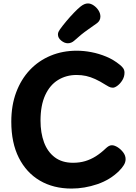

<svg xmlns="http://www.w3.org/2000/svg" viewBox="-20 -1075 792 1117"><path d="M677.1 -698.1Q683.1 -694.1 693.7 -681.9Q704.3 -669.8 704.3 -652.4Q704.3 -629.3 692.4 -609.4Q680.4 -589.4 664.3 -577.1Q648.2 -564.8 636.7 -564.8Q624.1 -564.8 613 -570.8Q601.9 -576.8 593.9 -581.8Q561.1 -602.6 533.9 -614.9Q506.7 -627.3 480.8 -633.1Q454.9 -638.8 425.1 -638.8Q365.1 -638.8 317.4 -609.4Q269.7 -580 242.7 -520.8Q215.7 -461.6 215.7 -373.1Q215.7 -302.4 236.1 -247Q256.6 -191.6 298.8 -159.8Q341.1 -128 404.7 -128Q443.2 -128 475.7 -137.7Q508.2 -147.4 537.5 -165.9Q566.8 -184.4 595 -211.4Q603.8 -219.7 612.3 -224.8Q620.8 -230 630.8 -230Q645.7 -230 664 -218.7Q682.3 -207.3 696.5 -188.8Q710.7 -170.2 710.7 -148.9Q710.7 -131.2 700.3 -114.5Q690 -97.8 673 -80.8Q621 -28.9 546.2 -3.4Q471.4 22 396.1 22Q291 22 212.3 -24Q133.6 -70 89.6 -157Q45.7 -244 45.7 -367Q45.7 -462 74.2 -538Q102.7 -614 153.7 -668Q204.8 -722 274.5 -751Q344.2 -780 426.7 -780Q467.7 -780 511.6 -771.6Q555.4 -763.2 598.2 -745.5Q640.9 -727.8 677.1 -698.1ZM374.7 -823.3Q355.2 -823.3 336.2 -838.8Q317.1 -854.2 317.1 -874.4Q317.1 -882.9 320.4 -889.9Q323.7 -897 328.3 -903.4Q344 -925.6 366.3 -952.1Q388.6 -978.7 411.1 -1001.9Q433.7 -1025.2 448.4 -1036.8Q459 -1045.3 469.8 -1050.2Q480.7 -1055 491.6 -1055Q508.2 -1055 525.2 -1043.3Q542.2 -1031.7 553.2 -1014.3Q564.1 -996.9 564.1 -978.7Q564.1 -955.7 545.4 -940.9Q530.7 -930 491.2 -902.5Q451.8 -875 412.7 -839Q395.4 -823.3 374.7 -823.3Z"/></svg>

Font: Playpen Sans
Style: Regular
Weight: 400
Designer: Laura Meseguer, Veronika Burian, José Scaglione, Kostas Bartsokas, Vera Evstafieva, Tom Grace, Yorlmar Campos
Foundry: TypeTogether
Version: Version 2.000